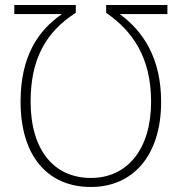

<svg xmlns="http://www.w3.org/2000/svg" viewBox="-20 -734 724 765"><path d="M342 -25C196 -25 102 -135 102 -329C102 -499 163 -607 282 -683V-714H37V-678H227C129 -611 62 -506 62 -329C62 -111 171 11 342 11C512 11 622 -117 622 -328C622 -502 551 -609 457 -678H647V-714H403V-683C510 -609 582 -503 582 -329C582 -139 487 -25 342 -25Z"/></svg>

Font: Noto Sans SemiCondensed ExtraLight
Style: Regular
Weight: 200
Width: 4
Designer: Monotype Design Team
Foundry: Monotype Imaging Inc.
Version: Version 2.013